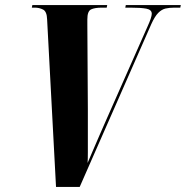

<svg xmlns="http://www.w3.org/2000/svg" viewBox="-20 -734 730 754"><path d="M165 -658Q164 -689 149 -696.5Q134 -704 117 -704H105L107 -714H401L399 -704H380Q352 -704 337.5 -697Q323 -690 323 -658Q323 -653 323 -646.5Q323 -640 323 -635L325 -306Q325 -287 325 -257Q325 -227 325 -195Q325 -163 325 -135.5Q325 -108 324 -94Q332 -112 344.5 -142Q357 -172 371.5 -204.5Q386 -237 398 -265L559 -629Q576 -666 576 -680Q576 -696 554.5 -700Q533 -704 492 -704H472L474 -714H690L688 -704H665Q645 -704 630 -700.5Q615 -697 601.5 -683.5Q588 -670 574 -639L293 0H200Z"/></svg>

Font: Noto Serif Display ExtraCondensed ExtraBold
Style: Italic
Weight: 800
Width: 2
Italic angle: -12°
Designer: Monotype Design Team
Foundry: Monotype Imaging Inc.
Version: Version 2.009